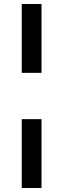

<svg xmlns="http://www.w3.org/2000/svg" viewBox="-20 -828 317 962"><path d="M89 -808H188V-463H89ZM89 -231H188V114H89Z"/></svg>

Font: Gontserrat Medium
Style: Regular
Weight: 500
Designer: Julieta Ulanovsky
Foundry: Julieta Ulanovsky
Version: Version 6.001